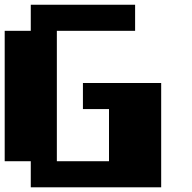

<svg xmlns="http://www.w3.org/2000/svg" viewBox="-20 -798 818 818"><path d="M111.1 -111.1H0V-666.7H111.1V-777.8H555.6V-666.7H222.2V-111.1H444.4V-333.3H333.3V-444.4H666.7V0H111.1Z"/></svg>

Font: Pixeloid Sans
Style: Bold
Weight: 700
Monospace: yes
Designer: GGBot
Version: 0.3